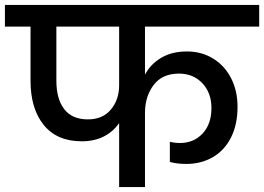

<svg xmlns="http://www.w3.org/2000/svg" viewBox="-44 -760 1073 780"><path d="M545 -652V-457Q568 -500 611.5 -525.5Q655 -551 715 -551Q775 -551 822 -522Q869 -493 895 -442Q921 -391 921 -326Q921 -254 894.5 -201.5Q868 -149 820.5 -121.5Q773 -94 713 -94Q676 -94 646 -102V-184Q666 -179 687 -179Q743 -179 779 -217.5Q815 -256 815 -321Q815 -383 778 -422Q741 -461 683 -461Q615 -461 580 -414.5Q545 -368 545 -301V0H440V-260Q416 -225 377.5 -205.5Q339 -186 288 -186Q187 -186 133.5 -252.5Q80 -319 80 -432V-652H-24V-740H1009V-652ZM440 -652H185V-432Q185 -358 217 -316.5Q249 -275 313 -275Q373 -275 406.5 -315Q440 -355 440 -414Z"/></svg>

Font: Fz Poppins Med
Style: Regular
Weight: 500
Designer: Ninad Kale (Devanagari), Jonny Pinhorn (Latin)
Foundry: Indian Type Foundry
Version: Vit hóa bi Vntype.Com & FontZin.Com